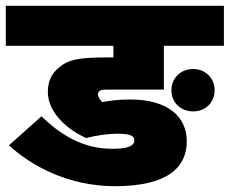

<svg xmlns="http://www.w3.org/2000/svg" viewBox="-20 -642 792 662"><path d="M383 -181C429 -181 443 -174 443 -158C443 -139 422 -129 366 -129C265 -129 188 -178 123 -241L11 -141C85 -72 214 0 376 0C561 0 624 -67 624 -155C624 -238 561 -299 429 -299C384 -299 362 -295 333 -290C324 -299 318 -307 318 -317C318 -321 319 -324 322 -327C326 -331 333 -333 346 -333H545V-484H752V-622H0V-484H371V-444H348C249 -444 215 -436 183 -409C155 -386 145 -358 145 -325C145 -254 211 -196 277 -166C310 -175 353 -181 383 -181ZM571 -331C571 -289 602 -258 646 -258C689 -258 720 -289 720 -331C720 -372 689 -404 646 -404C602 -404 571 -372 571 -331Z"/></svg>

Font: Noto Sans Black
Style: Italic
Weight: 900
Italic angle: -12°
Designer: Monotype Design Team
Foundry: Monotype Imaging Inc.
Version: Version 2.013